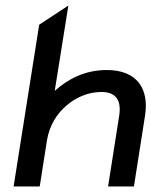

<svg xmlns="http://www.w3.org/2000/svg" viewBox="-20 -671 545 691"><path d="M29 0H123L149 -166C158 -220 185 -262 219 -291C249 -317 293 -340 345 -340C400 -340 417 -307 409 -255L369 0H462L502 -255C517 -351 474 -419 364 -419C285 -419 224 -386 177 -344L226 -651L121 -582Z"/></svg>

Font: Charger Pro
Style: ExBdExtObl
Weight: 400
Designer: Jasper
Foundry: Cannot Into Space Fonts
Version: Version 1.09